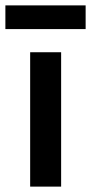

<svg xmlns="http://www.w3.org/2000/svg" viewBox="-42 -693 338 713"><path d="M70 -499H185V0H70ZM-22 -673H276V-585H-22Z"/></svg>

Font: Bai Jamjuree SemiBold
Style: Regular
Weight: 600
Version: Version 1.000; ttfautohint (v1.6)